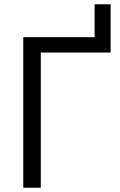

<svg xmlns="http://www.w3.org/2000/svg" viewBox="-20 -879 560 899"><path d="M89 0V-705H423V-859H498V-633H171V0Z"/></svg>

Font: Nunito Sans 10pt SemiCondensed
Style: Regular
Weight: 400
Width: 4
Designer: Vernon Adams
Foundry: Vernon Adams
Version: Version 3.101;gftools[0.9.27]